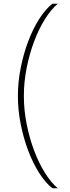

<svg xmlns="http://www.w3.org/2000/svg" viewBox="-20 -758 374 1030"><path d="M76 -243Q76 -318 91 -393.5Q106 -469 131 -535.5Q156 -602 189.5 -655Q223 -708 261 -738H290Q254 -708 221 -655Q188 -602 163 -535.5Q138 -469 123 -393.5Q108 -318 108 -243Q108 -168 123 -92.5Q138 -17 163 49.5Q188 116 221 169Q254 222 290 252H261Q223 222 189.5 169Q156 116 131 49.5Q106 -17 91 -92.5Q76 -168 76 -243Z"/></svg>

Font: Celebes Thin
Style: Regular
Weight: 250
Designer: Anugrah Pasau
Foundry: Lafontype
Version: Version 1.000; ttfautohint (v1.8.4)